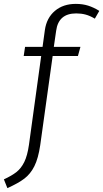

<svg xmlns="http://www.w3.org/2000/svg" viewBox="-72 -764 531 988"><path d="M217 -606 205 -523H342L329 -476H199L135 -17Q125 51 105 91Q85 131 53.5 155Q22 179 -34 204L-52 159Q-11 140 13 121Q37 102 53 69.5Q69 37 77 -19L140 -476H50L57 -523H147L159 -610Q168 -672 210.5 -708Q253 -744 318 -744Q353 -744 381.5 -735Q410 -726 439 -708L416 -668Q391 -683 368.5 -689Q346 -695 320 -695Q229 -695 217 -606Z"/></svg>

Font: Fira Sans Light
Style: Italic
Weight: 300
Italic angle: -8°
Designer: bBox Type GmbH & Carrois Corporate GbR & Edenspiekermann AG
Foundry: bBox Type GmbH & Carrois Corporate GbR & Edenspiekermann AG
Version: Version 4.301